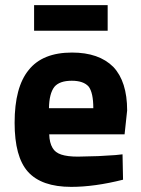

<svg xmlns="http://www.w3.org/2000/svg" viewBox="-20 -717 550 749"><path d="M258 12Q349 12 460 -16L458 -115L430 -112Q383 -109 363 -108Q301 -106 284 -106Q243 -106 219 -114Q195 -122 185 -140Q173 -160 172 -193H466L476 -286Q476 -399 422 -456Q366 -512 261 -512Q146 -512 92 -444Q37 -377 37 -238Q37 -105 89 -47Q142 12 258 12ZM344 -295H171Q172 -352 192 -378Q212 -402 260 -402Q306 -402 326 -379Q344 -355 344 -295ZM113 -697V-597H400V-697Z"/></svg>

Font: Online Auction - Bold
Style: Bold
Weight: 500
Designer: Mohamed Mostafa, the designer of Online Auction
Foundry: Kief Type Foundry
Version: ""